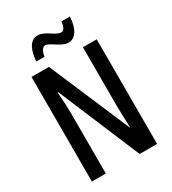

<svg xmlns="http://www.w3.org/2000/svg" viewBox="-216 -1023 1016 1135"><g transform="rotate(-30 292.5 -455.0)"><path d="M140 -779H196C202 -816 216 -836 233 -836C264 -836 313 -780 362 -780C408 -780 441 -826 445 -910H388C383 -876 374 -854 355 -854C316 -854 275 -909 224 -909C164 -909 145 -842 140 -779ZM515 0V-714H421V-316C421 -278 423 -228 426 -166H423L189 -714H70V0H165V-406C165 -447 163 -498 158 -557H162L396 0Z"/></g></svg>

Font: Noto Sans Myanmar ExtraCondensed Medium
Style: Regular
Weight: 500
Width: 2
Designer: Monotype Design Team
Foundry: Monotype Imaging Inc.
Version: Version 2.107